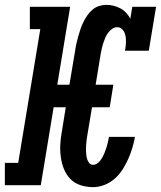

<svg xmlns="http://www.w3.org/2000/svg" viewBox="-42 -763 663 791"><path d="M341 8Q315 8 290 0Q265 -8 248 -25.5Q231 -43 221.5 -66.5Q212 -90 208.5 -116Q205 -142 206.5 -169Q208 -196 213 -222L229 -321H179L126 0H-22V-92H33L124 -643H81V-735H247L194 -414H244L268 -557Q270 -572 273.5 -586.5Q277 -601 281 -615.5Q285 -630 290 -644.5Q295 -659 302 -673Q309 -687 318 -700Q327 -713 339.5 -723.5Q352 -734 367 -738.5Q382 -743 397 -743Q412 -743 427 -739Q442 -735 455 -728Q468 -721 478 -710Q488 -699 495 -686L503 -735H601L571 -554H473Q475 -564 476 -574Q477 -584 477 -593.5Q477 -603 475.5 -612.5Q474 -622 470 -630.5Q466 -639 458.5 -645Q451 -651 441 -651Q430 -651 420 -644Q410 -637 403 -627.5Q396 -618 391.5 -607Q387 -596 383.5 -585.5Q380 -575 377.5 -564Q375 -553 373 -542L352 -414H425L410 -321H337L318 -207Q316 -195 314.5 -183.5Q313 -172 312.5 -160.5Q312 -149 312.5 -137.5Q313 -126 315 -115Q317 -104 323.5 -94Q330 -84 341 -84Q353 -84 362.5 -92.5Q372 -101 378 -111.5Q384 -122 388.5 -133Q393 -144 396.5 -155Q400 -166 402.5 -177Q405 -188 407 -199H514Q510 -176 503 -153Q496 -130 486 -107.5Q476 -85 462.5 -64Q449 -43 430 -26.5Q411 -10 388 -1Q365 8 341 8Z"/></svg>

Font: Iosevka Curly Slab SmBdExObl
Style: Regular
Weight: 600
Width: 7
Italic angle: -9°
Monospace: yes
Designer: Belleve Invis
Foundry: Belleve Invis
Version: Version 11.1.0; ttfautohint (v1.8.3)